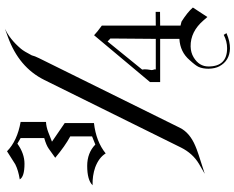

<svg xmlns="http://www.w3.org/2000/svg" viewBox="-110 -758 988 809"><g transform="rotate(-90 384.5 -354.0)"><path d="M667.9 -827.9Q623.2 -807.4 583.2 -760.5Q572.1 -747.4 555.3 -714.7Q552.6 -702.6 543.2 -683.7L250 -90.5Q229.5 -48.9 173.2 -25.3Q155.3 -16.8 56.3 14.2L97.9 -10Q142.1 -36.3 166.8 -85.8L451.6 -661.6Q504.7 -768.9 633.2 -815.3ZM274.7 -654.7Q254.2 -653.7 232.1 -645.3Q222.6 -641.6 191.6 -629.5Q217.4 -611.1 270 -575.8V-452.6Q192.1 -443.7 142.1 -403.2Q124.2 -432.1 83.2 -447.4Q48.4 -459.5 7.9 -458.4Q30 -481.1 89.5 -481.1Q144.2 -481.1 179.5 -446.8L213.7 -460.5V-552.6Q173.2 -574.2 123.7 -615.8Q143.7 -630.5 162.1 -643.2Q176.8 -653.7 206.8 -662.1V-761.6L183.2 -775.3Q141.6 -745.3 98.4 -745.3Q43.7 -745.3 32.6 -765.3Q70.5 -771.1 96.3 -784.2Q102.1 -787.4 151.1 -818.9Q194.7 -775.8 274.7 -761.6ZM756.8 -35.8 716.8 25.3 703.2 9.5Q655.3 -46.3 592.6 -45.3Q566.8 -44.7 546.8 -32.6Q508.4 -9.5 508.4 30Q508.4 108.4 585.3 108.4Q614.2 108.4 641.6 94.2L648.9 105.8Q613.2 121.1 583.7 120.5Q532.1 118.9 508.9 75.3Q499.5 57.4 498.9 30Q498.9 5.3 506.8 -12.1Q512.6 -24.7 535.3 -49.5Q569.5 -89.5 624.7 -92.6V-173.7H442.6V-216.3L640 -452.1Q653.7 -438.9 680.5 -419.5V-192.1L738.4 -192.6V-174.2L680.5 -173.7V-87.9Q688.9 -85.8 697.4 -83.7Q737.4 -58.4 756.8 -35.8ZM626.3 -383.2 613.7 -395.3 495.3 -249.5Q497.4 -240.5 495.8 -227.4L493.2 -209.5Q493.2 -205.3 495.8 -198.4Q497.4 -194.2 495.3 -192.1H624.7Z"/></g></svg>

Font: MM Bagan
Style: Regular
Weight: 400
Designer: Khon Soe Zaw Thu
Version: Version 1.00 July 10, 2016, initial release